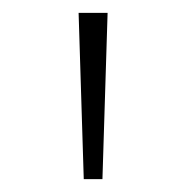

<svg xmlns="http://www.w3.org/2000/svg" viewBox="-20 -793 290 298"><path d="M110 -515H139L147 -773H102Z"/></svg>

Font: Noto Sans Telugu ExtraLight
Style: Regular
Weight: 200
Designer: Jelle Bosma - Monotype Design Team
Foundry: Monotype Imaging Inc.
Version: Version 2.005